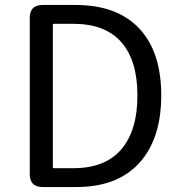

<svg xmlns="http://www.w3.org/2000/svg" viewBox="-20 -754 727 774"><path d="M152 0Q100 0 100 -52V-682Q100 -734 152 -734H284Q452 -734 541 -639.5Q630 -545 630 -369.5Q630 -194 541.5 -97Q453 0 288 0ZM193 -81Q193 -76 198 -76H276Q404 -76 469 -152Q534 -228 534 -369Q534 -510 469 -584Q404 -658 276 -658H198Q193 -658 193 -653Z"/></svg>

Font: Resource Han Rounded KR
Style: Regular
Weight: 400
Designer: Cyano Hao (round all glyphs); Ryoko NISHIZUKA 西塚涼子 (kana, bopomofo & ideographs); Paul D. Hunt (Latin, Greek & Cyrillic)
Foundry: Cyano Hao
Version: 0.990